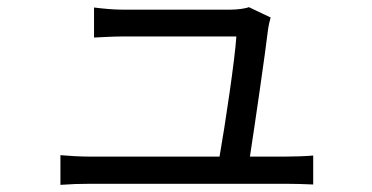

<svg xmlns="http://www.w3.org/2000/svg" viewBox="-20 -525 1040 537"><path d="M149 -91V-8C178 -10 201 -11 232 -11C281 -11 723 -11 780 -11C801 -11 838 -10 856 -9V-90C835 -88 799 -87 777 -87H679C693 -178 722 -377 730 -445C731 -453 734 -466 737 -476L676 -505C667 -501 642 -498 626 -498C571 -498 361 -498 322 -498C297 -498 267 -501 243 -504V-420C268 -421 294 -423 323 -423C351 -423 579 -423 641 -423C638 -366 609 -171 594 -87H232C202 -87 173 -89 149 -91Z"/></svg>

Font: Noto Sans CJK SC
Style: Regular
Weight: 400
Designer: Ryoko NISHIZUKA 西塚涼子 (kana, bopomofo & ideographs); Paul D. Hunt (Latin, Greek & Cyrillic); Sandoll Communications 산돌커뮤니
Foundry: Adobe
Version: Version 2.004;hotconv 1.0.118;makeotfexe 2.5.65603